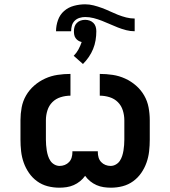

<svg xmlns="http://www.w3.org/2000/svg" viewBox="-20 -863 790 891"><path d="M495 8Q478 8 461 5.5Q444 3 428 -4Q412 -11 398.5 -22Q385 -33 375 -47Q365 -33 351.5 -22Q338 -11 322 -4Q306 3 289 5.5Q272 8 255 8Q227 8 200.5 1Q174 -6 152 -22Q130 -38 114.5 -60.5Q99 -83 90 -108.5Q81 -134 78 -161Q75 -188 75 -215V-305Q75 -335 80.5 -364.5Q86 -394 101 -420Q116 -446 139 -466Q162 -486 189.5 -498.5Q217 -511 247 -515.5Q277 -520 307 -520V-419Q284 -419 261.5 -412Q239 -405 223 -389Q207 -373 200 -350.5Q193 -328 193 -305V-215Q193 -203 194 -190Q195 -177 197 -164.5Q199 -152 203 -139.5Q207 -127 214 -116.5Q221 -106 232.5 -99.5Q244 -93 257 -93Q269 -93 280.5 -97.5Q292 -102 300.5 -111Q309 -120 312.5 -132Q316 -144 316 -156V-161H434V-156Q434 -144 437.5 -132Q441 -120 449.5 -111Q458 -102 469.5 -97.5Q481 -93 493 -93Q506 -93 517.5 -99.5Q529 -106 536 -116.5Q543 -127 547 -139.5Q551 -152 553 -164.5Q555 -177 556 -190Q557 -203 557 -215V-305Q557 -328 550 -350.5Q543 -373 527 -389Q511 -405 488.5 -412Q466 -419 443 -419V-520Q473 -520 503 -515.5Q533 -511 560.5 -498.5Q588 -486 611 -466Q634 -446 649 -420Q664 -394 669.5 -364.5Q675 -335 675 -305V-215Q675 -188 672 -161Q669 -134 660 -108.5Q651 -83 635.5 -60.5Q620 -38 598 -22Q576 -6 549.5 1Q523 8 495 8ZM240 -718Q240 -744 249 -769.5Q258 -795 277.5 -812Q297 -829 323 -836Q349 -843 375 -843Q395 -843 414.5 -838Q434 -833 453 -826Q472 -819 490 -810.5Q508 -802 527 -794.5Q546 -787 565.5 -782Q585 -777 605 -777V-718Q585 -718 565.5 -723Q546 -728 527 -735.5Q508 -743 490 -751Q472 -759 453 -766.5Q434 -774 414.5 -779Q395 -784 375 -784Q362 -784 349 -780Q336 -776 326.5 -766.5Q317 -757 313.5 -744Q310 -731 310 -718ZM365 -566 322 -604Q335 -617 344 -633.5Q353 -650 359 -668Q350 -670 343 -674.5Q336 -679 331 -686Q326 -693 324.5 -701.5Q323 -710 323 -718Q323 -729 326 -739Q329 -749 336.5 -756.5Q344 -764 354 -767.5Q364 -771 375 -771Q386 -771 396 -767.5Q406 -764 413.5 -756.5Q421 -749 424 -739Q427 -729 427 -718Q427 -697 423.5 -676Q420 -655 412 -635.5Q404 -616 392 -598.5Q380 -581 365 -566Z"/></svg>

Font: Iosevka Book
Style: Bold
Weight: 700
Designer: Belleve Invis
Foundry: Belleve Invis
Version: Version 28.0.7; ttfautohint (v1.8.3)